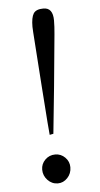

<svg xmlns="http://www.w3.org/2000/svg" viewBox="-52 -722 399 767"><g transform="rotate(-5 148.0 -338.5)"><path d="M102 -620Q102 -657 112 -673Q122 -689 152 -689Q190 -689 190 -638Q190 -614 187 -583Q185 -561 167 -373L148 -187L133 -184Q132 -185 118 -382.5Q104 -580 103 -599Q103 -603 102.5 -610Q102 -617 102 -620ZM91 -48Q91 -71 107.5 -87.5Q124 -104 148 -104Q171 -104 187.5 -87.5Q204 -71 204 -48Q204 -23 187.5 -5.5Q171 12 149 12Q125 12 108 -6Q91 -24 91 -48Z"/></g></svg>

Font: MathJax_Fraktur
Style: Regular
Weight: 400
Version: Version 1.1